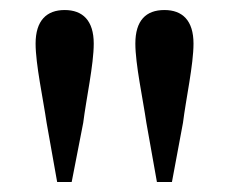

<svg xmlns="http://www.w3.org/2000/svg" viewBox="-20 -834 457 383"><path d="M109 -814C73 -814 51 -793 51 -747C51 -706 66 -637 73 -589L94 -471H123L146 -589C152 -637 167 -705 167 -747C167 -793 145 -814 109 -814ZM308 -814C271 -814 250 -793 250 -747C250 -706 265 -637 272 -589L293 -471H323L345 -589C351 -637 366 -705 366 -747C366 -793 344 -814 308 -814Z"/></svg>

Font: Noto Serif CJK KR SemiBold
Style: Regular
Weight: 600
Designer: Ryoko NISHIZUKA 西塚涼子 (kana & ideographs); Frank Grießhammer (Latin, Greek & Cyrillic); Wenlong ZHANG 张文龙 (bopomofo); San
Foundry: Adobe
Version: Version 2.001;hotconv 1.1.0;makeotfexe 2.6.0